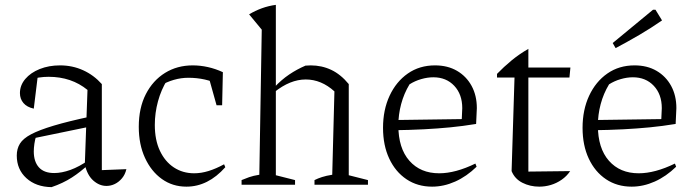

<svg xmlns="http://www.w3.org/2000/svg" viewBox="-20 -760 2851 790"><path d="M418 5Q389 5 364 -17Q339 -39 329 -83L340 -390Q274 -444 180 -444Q160 -444 140.5 -441Q121 -438 103 -433L136 -452L119 -313Q91 -319 76.5 -336Q62 -353 62 -377Q62 -409 84 -435Q106 -461 143.5 -476Q181 -491 227 -491Q278 -491 322 -471Q366 -451 399 -414V-60L500 -64Q495 -42 482 -26.5Q469 -11 452.5 -3Q436 5 418 5ZM192 10Q128 9 88.5 -27Q49 -63 49 -120Q49 -148 62 -169Q75 -190 108 -207.5Q141 -225 201 -243Q261 -261 355 -281V-240L108 -189L129 -201Q124 -186 121.5 -168.5Q119 -151 119 -137Q119 -95 140 -71.5Q161 -48 203 -48Q234 -48 270 -61Q306 -74 346 -102V-85Q312 -53 275.5 -29.5Q239 -6 192 10Z M747 8Q690 8 646 -23.5Q602 -55 576.5 -110.5Q551 -166 551 -238Q551 -316 580 -372.5Q609 -429 659 -460Q709 -491 773 -491Q804 -491 835.5 -484Q867 -477 897 -463L884 -411Q826 -440 755 -440Q725 -440 695.5 -431.5Q666 -423 639 -407L668 -431Q643 -391 630 -343Q617 -295 617 -246Q617 -184 638 -139.5Q659 -95 695.5 -71Q732 -47 779 -47Q808 -47 838.5 -56.5Q869 -66 902 -84L907 -72Q836 8 747 8ZM871 -327 833 -463H897L894 -327Z M974 0V-19Q988 -25 1005 -31Q1022 -37 1047 -41L1057 -638L1005 -701Q1030 -716 1057.5 -726Q1085 -736 1115 -740V-39L1194 -19V0ZM1274 0V-19Q1288 -26 1305 -31.5Q1322 -37 1347 -41L1356 -384L1415 -414V-39L1494 -19V0ZM1109 -381 1108 -400Q1138 -432 1170 -453.5Q1202 -475 1237 -490Q1243 -490 1248.5 -490.5Q1254 -491 1258 -491Q1304 -491 1343 -472.5Q1382 -454 1415 -414L1356 -384Q1302 -433 1238 -433Q1174 -433 1109 -381Z M1758 8Q1698 8 1652.5 -22.5Q1607 -53 1581.5 -107.5Q1556 -162 1556 -234Q1556 -308 1583 -366Q1610 -424 1658 -457.5Q1706 -491 1770 -491Q1822 -491 1860.5 -468.5Q1899 -446 1920.5 -406.5Q1942 -367 1942 -315L1939 -250Q1884 -241 1832.5 -236Q1781 -231 1723.5 -228Q1666 -225 1593 -224L1594 -266L1880 -270L1882 -315Q1882 -372 1849 -407Q1816 -442 1763 -442Q1739 -442 1713 -434.5Q1687 -427 1665 -413Q1642 -375 1630.5 -331.5Q1619 -288 1619 -244Q1619 -150 1664.5 -98.5Q1710 -47 1787 -47Q1854 -47 1936 -87L1941 -74Q1900 -34 1853 -13Q1806 8 1758 8Z M2154 -559V-482H2327L2323 -441H2154V-54L2326 -56Q2312 -35 2291 -20.5Q2270 -6 2246.5 1Q2223 8 2199 8Q2161 8 2129.5 -8Q2098 -24 2085 -56L2097 -441H2025V-456Q2053 -485 2084.5 -511Q2116 -537 2154 -559Z M2579 8Q2519 8 2473.5 -22.5Q2428 -53 2402.5 -107.5Q2377 -162 2377 -234Q2377 -308 2404 -366Q2431 -424 2479 -457.5Q2527 -491 2591 -491Q2643 -491 2681.5 -468.5Q2720 -446 2741.5 -406.5Q2763 -367 2763 -315L2760 -250Q2705 -241 2653.5 -236Q2602 -231 2544.5 -228Q2487 -225 2414 -224L2415 -266L2701 -270L2703 -315Q2703 -372 2670 -407Q2637 -442 2584 -442Q2560 -442 2534 -434.5Q2508 -427 2486 -413Q2463 -375 2451.5 -331.5Q2440 -288 2440 -244Q2440 -150 2485.5 -98.5Q2531 -47 2608 -47Q2675 -47 2757 -87L2762 -74Q2721 -34 2674 -13Q2627 8 2579 8ZM2513 -562 2501 -583 2667 -720H2677L2704 -676Q2658 -644 2610 -616Q2562 -588 2513 -562Z"/></svg>

Font: Piazzolla 24pt Light
Style: Regular
Weight: 300
Designer: Juan Pablo del Peral
Foundry: Huerta Tipografica
Version: Version 2.005